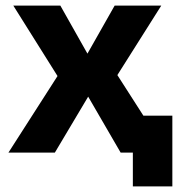

<svg xmlns="http://www.w3.org/2000/svg" viewBox="-20 -542 642 682"><path d="M10 0 184.3 -271.9 27.2 -522.2H194.3L290.6 -351.5L387.3 -522.2H552.9L396.9 -275.3L573.4 0H408.5L293.2 -198.7L174.9 0ZM451.9 120V0H437.5V-131.1H592.2V120Z"/></svg>

Font: TikTok Sans Light
Style: Regular
Weight: 300
Version: Version 4.000